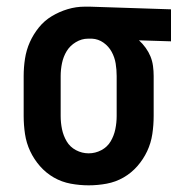

<svg xmlns="http://www.w3.org/2000/svg" viewBox="-20 -548 540 576"><path d="M246 8Q219 8 192 3Q165 -2 141.5 -15.5Q118 -29 100 -49.5Q82 -70 70.5 -94.5Q59 -119 55 -146Q51 -173 51 -200V-320Q51 -346 55 -372Q59 -398 69.5 -421.5Q80 -445 96.5 -465.5Q113 -486 135.5 -499.5Q158 -513 183 -520.5Q208 -528 234 -528H250L493 -520V-424L397 -427Q408 -417 417 -404.5Q426 -392 431.5 -378.5Q437 -365 439 -350Q441 -335 441 -320V-200Q441 -173 437 -146Q433 -119 421.5 -94.5Q410 -70 392 -49.5Q374 -29 350.5 -15.5Q327 -2 300 3Q273 8 246 8ZM246 -88Q266 -88 284 -97.5Q302 -107 312 -124Q322 -141 326 -160.5Q330 -180 330 -200V-320Q330 -339 327 -357.5Q324 -376 315 -392.5Q306 -409 290.5 -420Q275 -431 256 -432H244Q225 -432 207.5 -421.5Q190 -411 180 -394.5Q170 -378 166 -358.5Q162 -339 162 -320V-200Q162 -180 166 -160.5Q170 -141 180 -124Q190 -107 208 -97.5Q226 -88 246 -88Z"/></svg>

Font: Iosevka Term Curly
Style: Bold
Weight: 700
Designer: Belleve Invis
Foundry: Belleve Invis
Version: Version 32.3.0